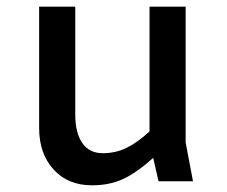

<svg xmlns="http://www.w3.org/2000/svg" viewBox="-20 -542 680 574"><path d="M454 0 438 -70Q389 -26 348.5 -7Q308 12 255 12Q183 12 140 -35.5Q97 -83 97 -159V-522H205V-199Q205 -145 226 -114.5Q247 -84 287 -84Q326 -84 358.5 -100Q391 -116 427 -149V-522H535V-116L557 0Z"/></svg>

Font: Amiko SemiBold
Style: Regular
Weight: 600
Designer: Pablo Impallari, Rodrigo Fuenzalida, Andres Torresi
Foundry: Impallari Type
Version: Version 1.001; ttfautohint (v1.3)